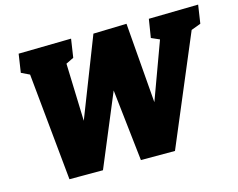

<svg xmlns="http://www.w3.org/2000/svg" viewBox="-98 -858 1248 1007"><g transform="rotate(-15 525.5 -355.0)"><path d="M782 -705 1051 -710 1036 -610 948 -577 1000 -629 735 0H550L498 -466L538 -465L344 0H162L102 -611L112 -580L60 -605L75 -705L361 -710L346 -610L274 -575L303 -611L317 -182H277L481 -705L662 -710L704 -184L663 -183L820 -611L834 -575L766 -605Z"/></g></svg>

Font: Bitter Thin Black
Style: Italic
Weight: 900
Italic angle: -9°
Version: Version 3.020